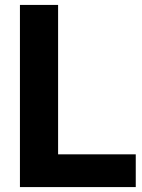

<svg xmlns="http://www.w3.org/2000/svg" viewBox="-20 -760 575 780"><path d="M61 0V-740H216V-133H531.5V0Z"/></svg>

Font: Encode Sans SemiCondensed
Style: Bold
Weight: 700
Width: 4
Designer: Multiple Designers
Foundry: Impallari Type
Version: Version 3.002